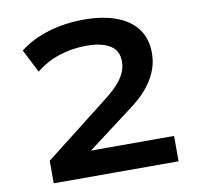

<svg xmlns="http://www.w3.org/2000/svg" viewBox="-80 -798 907 880"><g transform="rotate(-10 374.0 -357.5)"><path d="M100 0V-105L406 -344Q425 -359 448 -381Q471 -403 488 -432Q505 -461 505 -497Q505 -546 466.5 -570.5Q428 -595 357 -595Q291 -595 230.5 -575.5Q170 -556 121 -516L66 -624Q124 -669 201 -692Q278 -715 367 -715Q455 -715 518 -691Q581 -667 614 -621.5Q647 -576 647 -511Q647 -471 634.5 -436Q622 -401 600.5 -371Q579 -341 552.5 -316.5Q526 -292 498 -272L290 -115L286 -118H681V0Z"/></g></svg>

Font: Nunito Sans 10pt Expanded
Style: Bold
Weight: 700
Width: 7
Designer: Vernon Adams
Foundry: Vernon Adams
Version: Version 3.101;gftools[0.9.27]